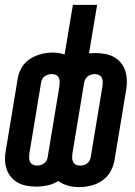

<svg xmlns="http://www.w3.org/2000/svg" viewBox="-32 -755 552 785"><path d="M292 10Q268 10 246 4Q224 -2 206 -15Q186 -2 162.5 3Q139 8 117 8Q97 8 77.5 4.5Q58 1 41.5 -8Q25 -17 13 -31.5Q1 -46 -5 -64Q-11 -82 -11.5 -102Q-12 -122 -8 -141L40 -431Q43 -455 56 -477.5Q69 -500 90.5 -514Q112 -528 136 -534Q160 -540 184 -540Q196 -540 208.5 -538Q221 -536 232 -532L266 -735H365L332 -537Q339 -537 345.5 -537.5Q352 -538 359 -538Q378 -538 397.5 -534.5Q417 -531 433.5 -522Q450 -513 462 -498.5Q474 -484 480 -466Q486 -448 486.5 -428Q487 -408 484 -389L436 -99Q432 -75 419 -52.5Q406 -30 385 -16Q364 -2 340 4Q316 10 292 10ZM118 -78Q126 -78 133.5 -80Q141 -82 147.5 -86.5Q154 -91 158 -98Q162 -105 163 -113L211 -403Q212 -411 212 -420Q212 -429 208.5 -437Q205 -445 197 -448.5Q189 -452 180 -452Q172 -452 165 -450Q158 -448 151.5 -443.5Q145 -439 141 -432Q137 -425 136 -417L88 -127Q87 -119 87 -110Q87 -101 90.5 -93.5Q94 -86 102 -82Q110 -78 118 -78ZM295 -78Q303 -78 310.5 -80Q318 -82 324 -86.5Q330 -91 334 -98Q338 -105 339 -113L387 -403Q388 -411 388 -420Q388 -429 384.5 -436.5Q381 -444 373.5 -448Q366 -452 357 -452Q349 -452 341.5 -450Q334 -448 327.5 -443.5Q321 -439 317.5 -432Q314 -425 312 -417L264 -127Q263 -119 263 -110Q263 -101 267 -93Q271 -85 278.5 -81.5Q286 -78 295 -78Z"/></svg>

Font: Iosevka Curly Semibold Oblique
Style: Regular
Weight: 600
Italic angle: -9°
Monospace: yes
Designer: Belleve Invis
Foundry: Belleve Invis
Version: Version 11.1.0; ttfautohint (v1.8.3)